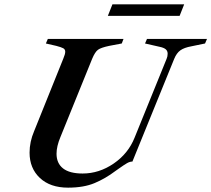

<svg xmlns="http://www.w3.org/2000/svg" viewBox="-20 -852 972 883"><path d="M116 -150Q116 -200 137 -249L271 -582Q280 -603 280 -614Q280 -625 271 -630Q262 -635 239 -641L191 -652L200 -673H548L540 -652L482 -641Q444 -633 430.5 -623Q417 -613 404 -582L258 -222Q240 -179 240 -145Q240 -101 270 -77.5Q300 -54 360 -54Q436 -54 503 -100Q570 -146 599 -219L746 -581Q751 -592 751 -605Q751 -618 742 -625.5Q733 -633 713 -637L647 -652L656 -673H932L923 -652L860 -639Q827 -633 809.5 -620.5Q792 -608 781 -581L589 -109Q577 -109 564 -101.5Q551 -94 527 -77L510 -65Q465 -31 415 -10Q365 11 293 11Q211 11 163.5 -33.5Q116 -78 116 -150ZM497 -832H827L806 -779H476Z"/></svg>

Font: Ibarra Real Nova SemiBold
Style: Italic
Weight: 600
Italic angle: -22°
Designer: Jose Maria Ribagorda & Octavio Pardo
Foundry: Octavio Pardo
Version: Version 1.014